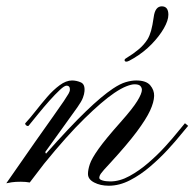

<svg xmlns="http://www.w3.org/2000/svg" viewBox="-26 -591 620 612"><path d="M320.8 1Q293.9 1 274.2 -9.3Q254.4 -19.5 254.4 -36.6Q254.4 -49.8 260.3 -67.6Q266.1 -85.4 288.3 -116.7Q310.5 -147.9 358.4 -201.7Q397 -245.1 411.6 -269Q426.3 -293 426.3 -304.7Q426.3 -311.5 421.4 -316.9Q416.5 -322.3 402.8 -322.3Q393.1 -322.3 376.7 -315.9Q360.4 -309.6 337.9 -294.4Q299.3 -268.1 243.2 -213.1Q187 -158.2 114.3 -68.8L68.8 -9.3Q56.2 -11.7 40.5 -11.7Q22.9 -11.7 11.5 -10Q0 -8.3 -5.9 -6.8Q48.8 -85.9 85.4 -137.9Q122.1 -189.9 144.3 -221.2Q166.5 -252.4 177.5 -268.8Q188.5 -285.2 192.4 -292.2Q196.3 -299.3 196.8 -303.7Q197.8 -317.9 186 -317.9Q179.2 -317.9 164.6 -304.2Q149.9 -290.5 131.6 -270Q113.3 -249.5 95.7 -227.8Q78.1 -206.1 64.9 -189.9Q61.5 -188 56.2 -192.4Q53.2 -196.8 54.7 -198.2Q68.8 -213.4 86.7 -236.1Q104.5 -258.8 124 -281.5Q143.6 -304.2 164.1 -319.3Q184.6 -334.5 203.6 -334.5Q217.8 -334.5 231.7 -328.4Q245.6 -322.3 243.2 -299.3Q242.7 -291.5 238.3 -279.5Q233.9 -267.6 220.7 -249L118.2 -106.4L120.6 -101.1Q196.8 -187 247.8 -236.1Q298.8 -285.2 334 -308.6Q357.4 -324.2 375.2 -329.3Q393.1 -334.5 408.2 -334.5Q439.9 -334.5 452.9 -319.1Q465.8 -303.7 465.3 -285.2Q464.8 -265.6 452.4 -238.5Q439.9 -211.4 409.9 -171.1Q379.9 -130.9 325.7 -71.8Q300.8 -45.4 295.7 -37.8Q290.5 -30.3 290.5 -23.9Q290.5 -19 300.5 -15.9Q310.5 -12.7 325.7 -12.7Q355.5 -12.7 386.7 -29.8Q418 -46.9 447.5 -72.5Q477.1 -98.1 501.5 -125Q525.9 -151.9 542.2 -172.4Q558.6 -192.9 563.5 -198.2L573.7 -189.9Q567.9 -183.6 551 -162.6Q534.2 -141.6 508.8 -114Q483.4 -86.4 452.6 -60.1Q421.9 -33.7 388.2 -16.4Q354.5 1 320.8 1ZM377 -394.5Q371.1 -394.5 371.1 -399.4Q371.1 -402.3 374 -404.1Q377 -405.8 383.3 -410.2Q397.5 -418.5 415 -432.9Q432.6 -447.3 444.3 -465.8Q451.2 -477.5 455.6 -493.2Q460 -508.8 463.9 -536.1Q468.3 -570.8 489.7 -570.8Q510.7 -570.8 510.7 -543.9Q510.7 -525.9 496.3 -500.7Q481.9 -475.6 457.3 -450.2Q432.6 -424.8 400.9 -405.8Q382.8 -394.5 377 -394.5Z"/></svg>

Font: Pinyon Script
Style: Regular
Weight: 400
Designer: Nicole Fally, Eben Sorkin
Foundry: Sorkin Type Co.
Version: Version 1.008; ttfautohint (v1.8.4.7-5d5b)